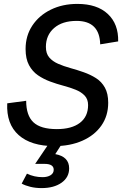

<svg xmlns="http://www.w3.org/2000/svg" viewBox="-20 -740 625 983"><path d="M259 8Q139 8 75.5 -48.5Q12 -105 17 -211L114 -224Q114 -149 151 -114Q188 -79 271 -79Q347 -79 389 -111Q431 -143 431 -202Q431 -232 413.5 -250.5Q396 -269 367.5 -280.5Q339 -292 305 -301Q271 -310 237 -322.5Q203 -335 174.5 -354.5Q146 -374 128.5 -406.5Q111 -439 111 -489Q111 -557 145.5 -609Q180 -661 240 -690.5Q300 -720 376 -720Q477 -720 532 -668.5Q587 -617 585 -528L493 -513Q490 -633 372 -633Q299 -633 257 -596.5Q215 -560 215 -500Q215 -466 232 -446Q249 -426 277.5 -413.5Q306 -401 340.5 -391.5Q375 -382 409 -370Q443 -358 471.5 -340Q500 -322 517 -291.5Q534 -261 534 -214Q534 -147 499 -97Q464 -47 401.5 -19.5Q339 8 259 8ZM193 223Q162 223 135.5 216.5Q109 210 91 200L118 149Q155 167 198 167Q223 167 239 157Q255 147 255 129Q255 99 208 99H160L239 -18H306L263 49Q334 62 334 122Q334 168 295 195.5Q256 223 193 223Z"/></svg>

Font: Livvic Medium
Style: Italic
Weight: 500
Italic angle: -10°
Designer: Jacques Le Bailly, Baron von Fonthausen
Version: Version 1.001; ttfautohint (v1.8.2)